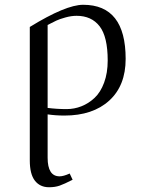

<svg xmlns="http://www.w3.org/2000/svg" viewBox="-20 -476 589 799"><path d="M104 191.9V-363.8Q253.9 -456.1 326.2 -456.1Q502.9 -456.1 502.9 -231Q502.9 -119.6 434.6 -57.4Q366.2 4.9 248 4.9Q211.9 4.9 178.2 0V180.2Q178.2 257.8 228 257.8Q244.1 257.8 270 246.1L282.2 272Q247.1 290 228 296.6Q209 303.2 184.1 303.2Q146.5 303.2 125.2 275.9Q104 248.5 104 191.9ZM178.2 -26.9Q216.8 -22 256.8 -22Q289.1 -22 318.8 -33.7Q348.6 -45.4 373.5 -68.6Q398.4 -91.8 413.3 -132.1Q428.2 -172.4 428.2 -224.1Q428.2 -323.2 394.5 -366.7Q360.8 -410.2 298.8 -410.2Q276.4 -410.2 252 -403.3Q227.5 -396.5 214.1 -390.1Q200.7 -383.8 178.2 -372.1Z"/></svg>

Font: Dehuti
Style: Book
Weight: 400
Version: Version 1.2